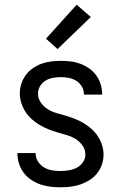

<svg xmlns="http://www.w3.org/2000/svg" viewBox="-20 -786 515 814"><path d="M236 8Q215 8 193.5 5.5Q172 3 151.5 -4Q131 -11 112.5 -23.5Q94 -36 81 -53Q68 -70 61 -91Q54 -112 54 -134V-137H131V-135Q131 -117 141 -101.5Q151 -86 166.5 -76.5Q182 -67 200 -64Q218 -61 236 -61Q254 -61 272 -64Q290 -67 305.5 -75Q321 -83 331.5 -98Q342 -113 342 -131Q342 -152 329.5 -169.5Q317 -187 299.5 -197.5Q282 -208 262 -213.5Q242 -219 222.5 -225Q203 -231 184 -238.5Q165 -246 147.5 -256.5Q130 -267 114.5 -281Q99 -295 88 -312Q77 -329 70.5 -349Q64 -369 64 -390Q64 -411 70.5 -431Q77 -451 89.5 -468Q102 -485 119.5 -497Q137 -509 156.5 -516Q176 -523 197 -525.5Q218 -528 239 -528Q260 -528 280.5 -525.5Q301 -523 321 -515.5Q341 -508 358 -496Q375 -484 387.5 -467Q400 -450 406.5 -429.5Q413 -409 413 -388V-385H336V-386Q336 -404 327 -419Q318 -434 304 -443Q290 -452 273 -455.5Q256 -459 239 -459Q222 -459 205 -456Q188 -453 173.5 -444.5Q159 -436 150 -421Q141 -406 141 -389Q141 -369 153 -351.5Q165 -334 182.5 -323Q200 -312 220 -306.5Q240 -301 260 -295Q280 -289 299 -281.5Q318 -274 335.5 -263.5Q353 -253 368.5 -239Q384 -225 395 -208Q406 -191 412.5 -171Q419 -151 419 -131Q419 -109 412 -88.5Q405 -68 391.5 -51Q378 -34 359.5 -22.5Q341 -11 321 -4Q301 3 279.5 5.5Q258 8 236 8ZM224 -578 175 -622 305 -766 365 -714Z"/></svg>

Font: Iosevka QP
Style: Regular
Weight: 400
Designer: Belleve Invis
Foundry: Belleve Invis
Version: Version 20.0.0; ttfautohint (v1.8.4)